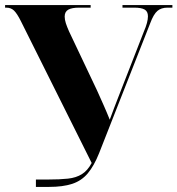

<svg xmlns="http://www.w3.org/2000/svg" viewBox="-20 -734 697 754"><path d="M121 0V-29H169Q215 -29 247 -32.5Q279 -36 301.5 -50Q324 -64 340 -94L62 -651Q47 -681 35 -692.5Q23 -704 5 -704H0V-714H336V-704H291Q262 -704 248 -696Q234 -688 234 -669Q234 -657 238.5 -643Q243 -629 251 -611L361 -379Q374 -350 386.5 -322Q399 -294 411 -264Q420 -289 428 -309.5Q436 -330 444 -351L545 -610Q561 -647 561 -670Q561 -689 548 -696.5Q535 -704 507 -704H461V-714H657V-704H638Q613 -704 598 -691Q583 -678 570 -643L369 -132Q349 -82 324.5 -53Q300 -24 263.5 -12Q227 0 173 0Z"/></svg>

Font: Noto Serif Display SemiCondensed ExtraBold
Style: Regular
Weight: 800
Width: 4
Designer: Monotype Design Team
Foundry: Monotype Imaging Inc.
Version: Version 2.009